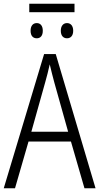

<svg xmlns="http://www.w3.org/2000/svg" viewBox="-20 -1003 529 1023"><path d="M377 -983H136V-938H377ZM176 -880C156 -880 143 -866 143 -839C143 -812 156 -799 176 -799C195 -799 208 -812 208 -839C208 -866 195 -880 176 -880ZM337 -880C318 -880 304 -866 304 -839C304 -812 318 -799 337 -799C356 -799 370 -812 370 -839C370 -866 356 -880 337 -880ZM430 0H489L277 -715H215L0 0H60L132 -249H358ZM343 -301H147L221 -565C229 -594 238 -627 245 -660C252 -629 262 -592 269 -565Z"/></svg>

Font: Noto Sans Display SemiCondensed Light
Style: Regular
Weight: 300
Width: 4
Designer: Monotype Design Team
Foundry: Monotype Imaging Inc.
Version: Version 1.900